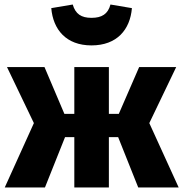

<svg xmlns="http://www.w3.org/2000/svg" viewBox="-20 -830 811 850"><path d="M385 -629C498 -629 556 -699 564 -794L469 -810C458 -768 431 -751 385 -751C340 -751 314 -768 302 -810L207 -794C215 -699 273 -629 385 -629ZM760 -533H596L506 -326H462V-533H309V-326H265L177 -533H11L130 -285L1 0H179L268 -223H309V0H462V-223H503L592 0H771L641 -285Z"/></svg>

Font: Fira Sans ExtraBold
Style: Regular
Weight: 800
Designer: bBox Type GmbH & Carrois Corporate GbR & Edenspiekermann AG
Foundry: bBox Type GmbH & Carrois Corporate GbR & Edenspiekermann AG
Version: Version 4.300;PS 004.300;hotconv 1.0.88;makeotf.lib2.5.64775